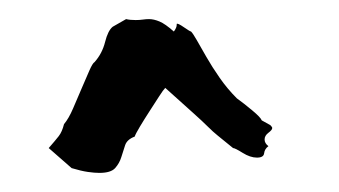

<svg xmlns="http://www.w3.org/2000/svg" viewBox="-20 -519 355 201"><path d="M165 -494Q166 -495 172.5 -490.5Q179 -486 180 -486Q182 -484 186 -477Q190 -470 196 -459.5Q202 -449 210 -437.5Q218 -426 228 -416Q235 -411 244 -403.5Q253 -396 254 -393L263 -388Q265 -386 265 -385Q265 -383 261 -380Q257 -377 257 -373Q257 -369 261 -366Q257 -363 256.5 -358.5Q256 -354 249 -354Q242 -354 234 -359Q226 -364 224 -364Q213 -373 208 -377Q203 -381 197.5 -386.5Q192 -392 182.5 -400.5Q173 -409 153 -427Q151 -425 146.5 -418Q142 -411 136.5 -402.5Q131 -394 126.5 -386.5Q122 -379 121 -376Q113 -373 111 -367Q109 -361 107 -354.5Q105 -348 100.5 -343Q96 -338 84 -338Q79 -338 72 -339Q65 -340 55 -343L31 -364Q38 -372 41.5 -376.5Q45 -381 47 -389Q52 -395 56.5 -405.5Q61 -416 65.5 -426.5Q70 -437 73.5 -445Q77 -453 79 -454Q87 -463 90 -475Q93 -487 98 -491L112 -499Q116 -498 122 -498Q126 -498 129.5 -498.5Q133 -499 136 -499Q141 -499 147 -496.5Q153 -494 162 -486Q165 -490 165 -493Z"/></svg>

Font: East Sea Dokdo Cyrillic
Style: Regular
Weight: 400
Version: Version 1.00 July 4, 2018, initial release